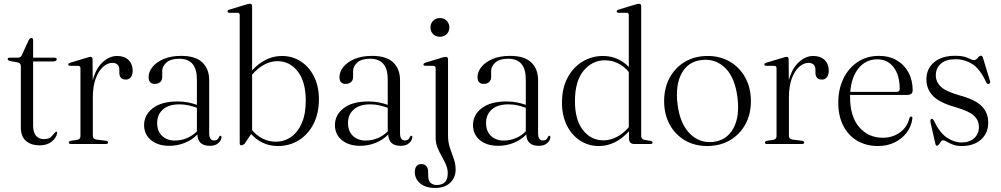

<svg xmlns="http://www.w3.org/2000/svg" viewBox="-20 -750 5214 1000"><path d="M72.5 -425 33.5 -432Q20 -435.5 20 -442Q20 -449.5 29.5 -449.5H69.5Q89 -449.5 93.5 -462.5L129 -540Q135 -552 143.5 -552Q152.5 -552 152.5 -542V-449.5H264.5Q275.5 -449.5 275.5 -441.5Q275.5 -430 253.5 -430H152.5V-96Q152.5 -61 167.2 -43.2Q182 -25.5 208 -25.5Q237 -25.5 248.5 -39.5Q260 -53.5 271 -64Q278.5 -66 278 -56Q272 -29.5 247.8 -11.2Q223.5 7 186.5 7Q142 7 115.2 -16Q88.5 -39 88.5 -86.5V-405.5Q88.5 -421 72.5 -425Z M462 -441 463 -332Q479.5 -394 515 -426.2Q550.5 -458.5 589.5 -458.5Q628 -458.5 649.5 -437.5Q671 -416.5 671 -382Q671 -359.5 661 -347.5Q651 -335.5 635.5 -335.5Q602 -335.5 601.5 -371.5V-385.5Q601.5 -422.5 564.5 -422.5Q540.5 -422.5 517.2 -402.2Q494 -382 478.8 -341.8Q463.5 -301.5 463.5 -242.5V-42.5Q463.5 -25.5 482.5 -23L531 -17Q543 -15 543 -8Q543 0 531 0H350Q338.5 0 338.5 -8Q338.5 -14.5 350 -17L381.5 -21.5Q399 -25 399 -41V-394.5Q399 -406.5 388 -407L344.5 -407.5Q335.5 -408 335.5 -414.5Q335.5 -420 346 -423.5L429.5 -448.5Q445 -454 451.5 -454Q461.5 -454 462 -441Z M730.5 -99Q730.5 -151.5 776 -186.5Q821.5 -221.5 904.5 -221.5Q935 -221.5 959.8 -216.5Q984.5 -211.5 1005.5 -204V-336.5Q1005.5 -444 914 -444Q868 -444 846.5 -424Q825 -404 825 -380.5V-349Q825 -332 814.2 -322.5Q803.5 -313 786.5 -313Q754 -313 754 -348.5Q754 -376 774.2 -401.2Q794.5 -426.5 832.5 -442.8Q870.5 -459 924 -459Q998 -459 1033.8 -425Q1069.5 -391 1069.5 -333V-56.5Q1069.5 -35.5 1076.5 -27Q1083.5 -18.5 1094.5 -18.5Q1106.5 -18.5 1112.5 -24.2Q1118.5 -30 1121.5 -37.5Q1124 -43 1128 -43Q1133.5 -43 1133.5 -35.5Q1133.5 -21 1118.2 -5.8Q1103 9.5 1073 9.5Q1010.5 9.5 1008 -49.5Q980.5 -21 942 -5.8Q903.5 9.5 861.5 9.5Q803 9.5 766.8 -20Q730.5 -49.5 730.5 -99ZM798.5 -109.5Q798.5 -66.5 824.2 -42.2Q850 -18 890.5 -18Q922 -18 952 -30Q982 -42 1005.5 -66V-188.5Q985 -196 962.8 -201.2Q940.5 -206.5 914.5 -206.5Q859 -206.5 828.8 -180Q798.5 -153.5 798.5 -109.5Z M1293 -718V-383.5Q1362 -458.5 1448.5 -458.5Q1503 -458.5 1546.8 -430Q1590.5 -401.5 1615.8 -350.8Q1641 -300 1641 -233.5Q1641 -159 1612.8 -104.2Q1584.5 -49.5 1536.2 -19.5Q1488 10.5 1427.5 10.5Q1384.5 10.5 1349 -6.2Q1313.5 -23 1288 -52L1253.5 -0.5Q1243 7 1237.5 7Q1228.5 7 1228.5 -3.5V-670.5Q1228.5 -683 1217.5 -683.5H1174Q1165 -684.5 1165 -690.5Q1165 -696.5 1175 -700L1259 -725.5Q1273.5 -730.5 1280.5 -730.5Q1293 -730.5 1293 -718ZM1425 -431.5Q1391.5 -431.5 1357.8 -414.2Q1324 -397 1293 -361V-72.5Q1316.5 -44 1348.2 -28Q1380 -12 1417 -12Q1460 -12 1495.2 -36.2Q1530.5 -60.5 1551.5 -108Q1572.5 -155.5 1572.5 -225.5Q1572.5 -324.5 1530.8 -378Q1489 -431.5 1425 -431.5Z M1724.5 -99Q1724.5 -151.5 1770 -186.5Q1815.5 -221.5 1898.5 -221.5Q1929 -221.5 1953.8 -216.5Q1978.5 -211.5 1999.5 -204V-336.5Q1999.5 -444 1908 -444Q1862 -444 1840.5 -424Q1819 -404 1819 -380.5V-349Q1819 -332 1808.2 -322.5Q1797.5 -313 1780.5 -313Q1748 -313 1748 -348.5Q1748 -376 1768.2 -401.2Q1788.5 -426.5 1826.5 -442.8Q1864.5 -459 1918 -459Q1992 -459 2027.8 -425Q2063.5 -391 2063.5 -333V-56.5Q2063.5 -35.5 2070.5 -27Q2077.5 -18.5 2088.5 -18.5Q2100.5 -18.5 2106.5 -24.2Q2112.5 -30 2115.5 -37.5Q2118 -43 2122 -43Q2127.5 -43 2127.5 -35.5Q2127.5 -21 2112.2 -5.8Q2097 9.5 2067 9.5Q2004.5 9.5 2002 -49.5Q1974.5 -21 1936 -5.8Q1897.5 9.5 1855.5 9.5Q1797 9.5 1760.8 -20Q1724.5 -49.5 1724.5 -99ZM1792.5 -109.5Q1792.5 -66.5 1818.2 -42.2Q1844 -18 1884.5 -18Q1916 -18 1946 -30Q1976 -42 1999.5 -66V-188.5Q1979 -196 1956.8 -201.2Q1934.5 -206.5 1908.5 -206.5Q1853 -206.5 1822.8 -180Q1792.5 -153.5 1792.5 -109.5Z M2271 -558.5Q2249.5 -558.5 2235.8 -572.2Q2222 -586 2222 -607Q2222 -628 2236 -642Q2250 -656 2271 -656Q2292.5 -656 2306.5 -641.8Q2320.5 -627.5 2320.5 -607Q2320.5 -586 2306.5 -572.2Q2292.5 -558.5 2271 -558.5ZM2313.5 -43.5Q2313.5 -9.5 2323.2 19.5Q2333 48.5 2343 76Q2353 103.5 2353 133.5Q2353 175.5 2324.2 202.2Q2295.5 229 2247 229Q2196.5 229 2168.5 205Q2140.5 181 2140.5 147.5Q2140.5 104.5 2175.5 104.5Q2191 104.5 2200.5 115.5Q2210 126.5 2210 144.5V164Q2210 213.5 2255.5 213.5Q2312 213 2312 152.5Q2312 129 2302.5 107.2Q2293 85.5 2280.5 63.8Q2268 42 2258.5 18.5Q2249 -5 2249 -32V-394Q2249 -406.5 2238 -407L2194.5 -407.5Q2185.5 -408 2185.5 -414Q2185.5 -420 2195.5 -423.5L2279 -449Q2294.5 -454 2301 -454Q2313.5 -454 2313.5 -441Z M2443.5 -99Q2443.5 -151.5 2489 -186.5Q2534.5 -221.5 2617.5 -221.5Q2648 -221.5 2672.8 -216.5Q2697.5 -211.5 2718.5 -204V-336.5Q2718.5 -444 2627 -444Q2581 -444 2559.5 -424Q2538 -404 2538 -380.5V-349Q2538 -332 2527.2 -322.5Q2516.5 -313 2499.5 -313Q2467 -313 2467 -348.5Q2467 -376 2487.2 -401.2Q2507.5 -426.5 2545.5 -442.8Q2583.5 -459 2637 -459Q2711 -459 2746.8 -425Q2782.5 -391 2782.5 -333V-56.5Q2782.5 -35.5 2789.5 -27Q2796.5 -18.5 2807.5 -18.5Q2819.5 -18.5 2825.5 -24.2Q2831.5 -30 2834.5 -37.5Q2837 -43 2841 -43Q2846.5 -43 2846.5 -35.5Q2846.5 -21 2831.2 -5.8Q2816 9.5 2786 9.5Q2723.5 9.5 2721 -49.5Q2693.5 -21 2655 -5.8Q2616.5 9.5 2574.5 9.5Q2516 9.5 2479.8 -20Q2443.5 -49.5 2443.5 -99ZM2511.5 -109.5Q2511.5 -66.5 2537.2 -42.2Q2563 -18 2603.5 -18Q2635 -18 2665 -30Q2695 -42 2718.5 -66V-188.5Q2698 -196 2675.8 -201.2Q2653.5 -206.5 2627.5 -206.5Q2572 -206.5 2541.8 -180Q2511.5 -153.5 2511.5 -109.5Z M2907 -215Q2907 -291 2936.2 -345.5Q2965.5 -400 3014 -429.2Q3062.5 -458.5 3120 -458.5Q3161.5 -458.5 3195.5 -443.2Q3229.5 -428 3255 -401V-670.5Q3255 -683 3244.5 -683.5H3201Q3192 -684.5 3192 -690.5Q3192 -696.5 3202 -700L3286 -725.5Q3301 -730.5 3307.5 -730.5Q3319.5 -730.5 3319.5 -718V-42Q3319.5 -25 3337 -21.5L3368 -16.5Q3379 -14.5 3379 -7.5Q3379 0 3367.5 0H3283.5Q3256 0 3256 -30V-66.5Q3186 10.5 3099.5 10.5Q3044.5 10.5 3001 -18Q2957.5 -46.5 2932.2 -97.2Q2907 -148 2907 -215ZM2974.5 -223Q2974.5 -125 3016.5 -72Q3058.5 -19 3122.5 -19Q3156.5 -19 3190.5 -35.8Q3224.5 -52.5 3255 -87.5V-375Q3231.5 -404 3199.2 -420Q3167 -436 3129.5 -436Q3065 -436 3019.8 -382Q2974.5 -328 2974.5 -223Z M3666 -458.5Q3731 -458.5 3782 -428.5Q3833 -398.5 3862 -345.2Q3891 -292 3891 -223Q3891 -154.5 3861.8 -101.8Q3832.5 -49 3781.2 -19.2Q3730 10.5 3663 10.5Q3597.5 10.5 3547 -19.2Q3496.5 -49 3467.8 -101.8Q3439 -154.5 3439 -223.5Q3439 -292 3467.8 -345Q3496.5 -398 3547.5 -428.2Q3598.5 -458.5 3666 -458.5ZM3694.5 -11Q3764 -18.5 3798.8 -80Q3833.5 -141.5 3821 -242Q3808.5 -344.5 3758.2 -395Q3708 -445.5 3635.5 -437.5Q3563.5 -430 3530 -367.8Q3496.5 -305.5 3509 -206Q3521.5 -106 3572.5 -54.5Q3623.5 -3 3694.5 -11Z M4087.5 -441 4088.5 -332Q4105 -394 4140.5 -426.2Q4176 -458.5 4215 -458.5Q4253.5 -458.5 4275 -437.5Q4296.5 -416.5 4296.5 -382Q4296.5 -359.5 4286.5 -347.5Q4276.5 -335.5 4261 -335.5Q4227.5 -335.5 4227 -371.5V-385.5Q4227 -422.5 4190 -422.5Q4166 -422.5 4142.8 -402.2Q4119.5 -382 4104.2 -341.8Q4089 -301.5 4089 -242.5V-42.5Q4089 -25.5 4108 -23L4156.5 -17Q4168.5 -15 4168.5 -8Q4168.5 0 4156.5 0H3975.5Q3964 0 3964 -8Q3964 -14.5 3975.5 -17L4007 -21.5Q4024.5 -25 4024.5 -41V-394.5Q4024.5 -406.5 4013.5 -407L3970 -407.5Q3961 -408 3961 -414.5Q3961 -420 3971.5 -423.5L4055 -448.5Q4070.5 -454 4077 -454Q4087 -454 4087.5 -441Z M4733.5 -279.5Q4733.5 -255.5 4704 -255.5H4407.5Q4407.5 -250 4407.5 -245Q4407.5 -142.5 4455.2 -87.5Q4503 -32.5 4578 -32.5Q4629.5 -32.5 4667.8 -60.8Q4706 -89 4716.5 -135Q4720 -143 4725.5 -143Q4733 -143 4732 -133Q4727 -92 4702.8 -59.8Q4678.5 -27.5 4640 -8.5Q4601.5 10.5 4553.5 10.5Q4491 10.5 4444.2 -17.2Q4397.5 -45 4371.8 -95.8Q4346 -146.5 4346 -215.5Q4346 -284.5 4372.2 -339.5Q4398.5 -394.5 4446.2 -426.8Q4494 -459 4558 -459Q4610.5 -459 4650 -436.2Q4689.5 -413.5 4711.5 -373Q4733.5 -332.5 4733.5 -279.5ZM4550 -441Q4489.5 -441 4452 -394.8Q4414.5 -348.5 4408.5 -271.5H4649.5Q4666 -271.5 4666 -286.5Q4666 -358.5 4634.2 -399.8Q4602.5 -441 4550 -441Z M4988 -8Q5029 -8 5053.8 -30.2Q5078.5 -52.5 5078.5 -88.5Q5078.5 -123.5 5052.8 -147.5Q5027 -171.5 4957.5 -191.5Q4872 -215.5 4838.5 -251.2Q4805 -287 4805 -336Q4805 -392 4845 -425.8Q4885 -459.5 4954.5 -459.5Q4998.5 -459.5 5020.8 -448.2Q5043 -437 5053 -437Q5063.5 -437 5072.5 -448.5Q5081.5 -460 5089 -460Q5095.5 -460 5099 -450.5L5135.5 -331Q5140 -317 5131.5 -313.5Q5123 -310 5117 -320Q5086 -389 5045.8 -415.2Q5005.5 -441.5 4956.5 -441.5Q4907 -441.5 4880.5 -418.5Q4854 -395.5 4854 -357.5Q4854 -324 4879.8 -298.8Q4905.5 -273.5 4980.5 -252.5Q5060 -231 5093.5 -196.8Q5127 -162.5 5127 -110Q5127 -57 5089.5 -23.2Q5052 10.5 4989 10.5Q4961 10.5 4942.2 3Q4923.5 -4.5 4911.2 -12Q4899 -19.5 4891.5 -19.5Q4885.5 -19.5 4880.5 -12.2Q4875.5 -5 4870.5 2Q4865.5 9 4860.5 9Q4853.5 9 4852 0L4827 -109.5Q4823 -128 4830.5 -130.5Q4838 -133.5 4844.5 -121Q4873 -59.5 4911 -33.8Q4949 -8 4988 -8Z"/></svg>

Font: Fraunces 72pt Light
Style: Regular
Weight: 300
Version: Version 1.000;[0bf87f6ff]